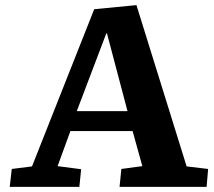

<svg xmlns="http://www.w3.org/2000/svg" viewBox="-20 -730 836 750"><path d="M513 -710 709 -80 793 -70 787 0H447L454 -70L536 -81L498 -218H255L205 -81L297 -69L290 0H18L26 -70L105 -80L348 -694ZM280 -296H478L398 -599H395Z"/></svg>

Font: Literata 7pt
Style: Bold Italic
Weight: 700
Italic angle: -2°
Designer: Latin by Veronika Burian and Jose Scaglione. Greek by Irene Vlachou. Cyrillic by Vera Evstafieva
Foundry: TypeTogether
Version: Version 3.002